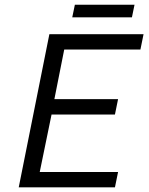

<svg xmlns="http://www.w3.org/2000/svg" viewBox="-20 -803 640 823"><path d="M60.3 0 191.6 -656.3H595.3L581.9 -590.6H255.3L213.1 -378H486.1L472.7 -312.2H201L150.3 -65.7H486.1L472.7 0ZM289.7 -728.6 300.9 -782.6H556.6L545.5 -728.6Z"/></svg>

Font: SourceCodeVF
Style: Italic
Weight: 200
Italic angle: -11°
Monospace: yes
Designer: Paul D. Hunt, Teo Tuominen
Foundry: Adobe
Version: Version 1.026;hotconv 1.1.0;makeotfexe 2.6.0